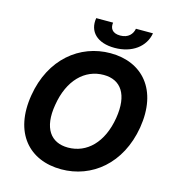

<svg xmlns="http://www.w3.org/2000/svg" viewBox="-131 -1028 1045 1148"><g transform="rotate(15 391.0 -454.0)"><path d="M567.8 -917.6C561.8 -884.2 537.3 -854 486.9 -854C435.4 -854 421.2 -884.9 426.5 -917.6H322.1C307.5 -831.7 365.8 -774.1 473.7 -774.1C581 -774.1 658.7 -831.7 673.3 -917.6ZM745 -353.7C784.8 -595.9 657 -737.2 459.9 -737.2C270.2 -737.2 105.1 -605.1 66.8 -371.8C26.6 -130.3 154.8 9.9 353 9.9C541.5 9.9 705.6 -120.4 745 -353.7ZM592 -371.8C566.1 -214.1 474.8 -126.1 358.7 -126.1C252.1 -126.1 193.5 -203.5 219.5 -353.7C245 -511.4 337 -601.2 453.8 -601.2C561.1 -601.2 616.5 -521.3 592 -371.8Z"/></g></svg>

Font: TID UI
Style: Bold Italic
Weight: 700
Italic angle: -9.39999°
Designer: The TID Project Authors
Foundry: Bakken & Bæck
Version: Version 1.001;hotconv 1.0.109;makeotfexe 2.5.65596